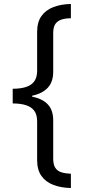

<svg xmlns="http://www.w3.org/2000/svg" viewBox="-20 -812 431 967"><path d="M44 -365Q84 -365 111.5 -374Q139 -383 153 -403Q167 -423 167 -455V-651Q167 -701 189 -731.5Q211 -762 249.5 -776.5Q288 -791 337 -792V-720Q310 -720 290 -713.5Q270 -707 259 -691.5Q248 -676 248 -645V-450Q248 -400 221 -370.5Q194 -341 142 -330V-325Q194 -315 221 -286Q248 -257 248 -206V-13Q248 18 259 34Q270 50 290 56Q310 62 337 63V135Q288 134 249.5 119.5Q211 105 189 74.5Q167 44 167 -6V-201Q167 -234 153 -253.5Q139 -273 111.5 -282Q84 -291 44 -291Z"/></svg>

Font: hexltamil05
Style: Book
Weight: 400
Designer: Jelle Bosma - Monotype Design Team
Foundry: Monotype Imaging Inc.
Version: Version 2.003